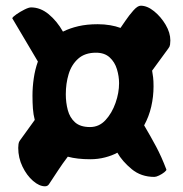

<svg xmlns="http://www.w3.org/2000/svg" viewBox="-20 -697 641 674"><path d="M138 -43Q118 -43 96 -62Q74 -81 59 -112Q44 -143 44 -178Q44 -184 45 -191.5Q46 -199 50 -204L102 -276Q97 -295 95.5 -316Q94 -337 94 -361Q94 -391 98.5 -422Q103 -453 113 -481Q71 -552 47 -592.5Q23 -633 23 -633Q25 -638 38 -647Q51 -656 66 -663.5Q81 -671 89 -671Q122 -671 151 -647Q180 -623 201 -586Q225 -598 255 -605Q285 -612 323 -612Q346 -612 366.5 -608.5Q387 -605 403 -599Q408 -606 420.5 -624.5Q433 -643 448 -660Q463 -677 474 -677Q497 -677 521 -657.5Q545 -638 561.5 -610Q578 -582 578 -555Q578 -548 577 -540.5Q576 -533 571 -527L514 -449Q516 -438 517.5 -425.5Q519 -413 519 -394Q519 -358 511 -323Q503 -288 486 -257Q509 -218 528 -182.5Q547 -147 564 -102Q565 -99 557 -92.5Q549 -86 538.5 -81Q528 -76 522 -76Q475 -76 442 -103.5Q409 -131 392 -161Q374 -151 349 -144.5Q324 -138 297 -138Q251 -138 218 -147Q199 -122 184 -99Q169 -76 153 -52Q148 -43 138 -43ZM296 -251Q328 -251 350.5 -275.5Q373 -300 385.5 -335.5Q398 -371 398 -405Q398 -429 390.5 -454Q383 -479 365 -495.5Q347 -512 317 -512Q278 -512 254.5 -491Q231 -470 221 -437Q211 -404 211 -366Q211 -337 218 -310.5Q225 -284 243.5 -267.5Q262 -251 296 -251Z"/></svg>

Font: Protest Riot
Style: Regular
Weight: 400
Designer: Octavio Pardo
Foundry: Ashler Design
Version: Version 2.005; ttfautohint (v1.8.4.7-5d5b)